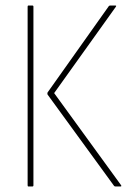

<svg xmlns="http://www.w3.org/2000/svg" viewBox="-20 -675 462 695"><path d="M398 0Q395 0 393 -2L152 -333Q151 -336 152 -340L374 -653Q376 -655 379 -655H397Q400 -655 400.5 -654Q401 -653 399 -650L176 -338L418 -5Q420 -2 419 -1Q418 0 416 0ZM83 0Q80 0 80 -4V-651Q80 -655 83 -655H97Q101 -655 101 -651V-4Q101 0 97 0Z"/></svg>

Font: Sofia Sans Condensed Thin
Style: Regular
Weight: 250
Version: Version 4.100